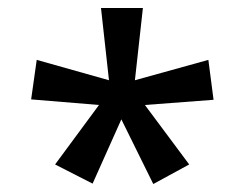

<svg xmlns="http://www.w3.org/2000/svg" viewBox="-20 -765 603 481"><path d="M118 -353 228 -502 58 -516 72 -615 253 -564 233 -745H338L318 -564L502 -615L515 -515L343 -502L454 -353L364 -304L284 -466L212 -305Z"/></svg>

Font: Noto Sans Bengali Condensed Medium
Style: Regular
Weight: 500
Width: 3
Designer: Jelle Bosma - Monotype Design Team
Foundry: Monotype Imaging Inc.
Version: Version 2.003